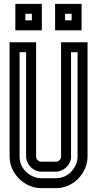

<svg xmlns="http://www.w3.org/2000/svg" viewBox="-20 -980 506 1000"><path d="M168 -165Q168 -154 176 -146Q184 -138 195 -138H271Q282 -138 290 -146Q298 -154 298 -165V-760H436V-165Q436 -132 423 -102.5Q410 -73 388 -50Q366 -27 335.5 -13.5Q305 0 271 0H195Q163 0 133 -13Q103 -26 80 -48.5Q57 -71 43.5 -101Q30 -131 30 -165V-760H168ZM350 -708V-165Q350 -149 343.5 -134.5Q337 -120 326 -109.5Q315 -99 300.5 -92.5Q286 -86 271 -86H195Q179 -86 164.5 -92.5Q150 -99 139.5 -110Q129 -121 122.5 -135.5Q116 -150 116 -165V-708H82V-165Q82 -141 91 -120.5Q100 -100 116 -85Q132 -70 152 -61Q172 -52 195 -52H271Q295 -52 315.5 -61Q336 -70 351 -86Q366 -102 375 -122Q384 -142 384 -165V-708ZM198 -822H60V-960H198ZM112 -874H146V-908H112ZM405 -822H267V-960H405ZM319 -874H353V-908H319Z"/></svg>

Font: Aurach Bi
Style: Regular
Weight: 400
Designer: Peter Wiegel
Foundry: Peter Wiegel
Version: Version 1.002